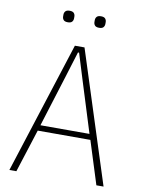

<svg xmlns="http://www.w3.org/2000/svg" viewBox="-95 -937 741 1002"><g transform="rotate(10 275.5 -436.5)"><path d="M487 0 415 -228H136L63 0H26L250 -698H301L525 0ZM320 -530 278 -666H272L230 -530L145 -258H405ZM192 -812Q176 -812 169.5 -819.5Q163 -827 163 -838V-847Q163 -858 169.5 -865.5Q176 -873 192 -873Q208 -873 214.5 -865.5Q221 -858 221 -847V-838Q221 -827 214.5 -819.5Q208 -812 192 -812ZM358 -812Q342 -812 335.5 -819.5Q329 -827 329 -838V-847Q329 -858 335.5 -865.5Q342 -873 358 -873Q374 -873 380.5 -865.5Q387 -858 387 -847V-838Q387 -827 380.5 -819.5Q374 -812 358 -812Z"/></g></svg>

Font: IBM Plex Sans Cond ExtLt
Style: Regular
Weight: 200
Width: 3
Designer: Mike Abbink, Paul van der Laan, Pieter van Rosmalen
Foundry: Bold Monday
Version: Version 1.3